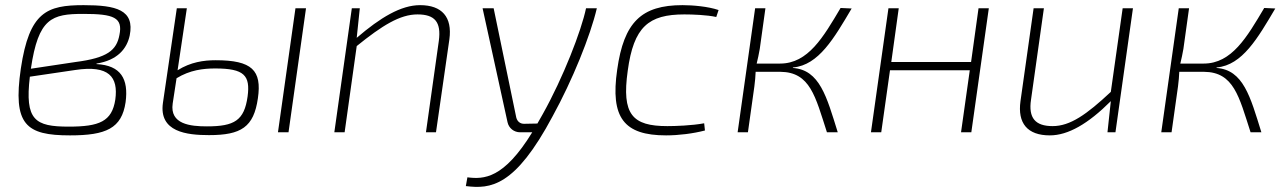

<svg xmlns="http://www.w3.org/2000/svg" viewBox="-20 -514 5002 746"><path d="M484 -376C504 -476 431 -494 305 -494C162 -494 94 -468 61 -248C29 -29 81 12 252 12C392 12 453 -15 468 -117C480 -207 450 -260 355 -265V-267C437 -280 473 -325 484 -376ZM273 -273 100 -247C129 -444 181 -460 304 -460C422 -460 458 -446 444 -378C433 -319 398 -289 273 -273ZM428 -127C415 -42 366 -22 247 -22C116 -22 76 -47 96 -216L272 -242C404 -262 440 -215 428 -127Z M818 -280C772 -280 721 -273 670 -241L706 -482H667L613 -114C597 -1 706 11 792 11C917 11 966 -20 982 -132C998 -241 959 -280 818 -280ZM1128 -482 1060 0H1101L1169 -482ZM942 -139C929 -46 891 -23 784 -23C720 -23 639 -31 651 -112L666 -210C718 -242 770 -248 816 -248C929 -248 953 -221 942 -139Z M1612 -494C1538 -494 1458 -446 1366 -367L1378 -482H1347L1279 0H1319L1366 -335C1465 -415 1534 -458 1602 -458C1669 -458 1695 -429 1685 -355L1635 0H1674L1726 -361C1738 -448 1697 -494 1612 -494Z M2257 -482C2239 -395 2168 -212 2089 -71C2082 -58 2075 -46 2068 -34L2016 -33C2001 -33 1990 -42 1986 -57L1898 -482H1855L1952 -39C1957 -16 1977 0 2001 0H2048C1937 181 1860 183 1796 175L1790 209C1886 221 1981 212 2127 -62C2204 -202 2274 -375 2299 -482Z M2632 -494C2472 -494 2404 -428 2378 -243C2351 -57 2404 12 2568 12C2617 12 2673 5 2719 -7L2716 -35C2668 -26 2603 -24 2573 -24C2437 -24 2395 -69 2419 -239C2442 -410 2500 -458 2639 -458C2671 -458 2727 -456 2763 -448L2772 -475C2731 -489 2671 -494 2632 -494Z M3060 -250 3062 -252C3161 -261 3221 -366 3289 -481L3246 -483C3179 -370 3120 -267 3011 -267H2920C2925 -286 2928 -303 2932 -324L2954 -482H2914L2846 0H2886L2911 -178C2914 -199 2915 -217 2916 -235H3012C3128 -234 3148 -139 3193 0H3235C3192 -138 3165 -243 3060 -250Z M3782 -482 3753 -273H3443L3472 -482H3432L3364 0H3404L3438 -241H3748L3714 0H3754L3822 -482Z M4342 -482 4296 -157C4202 -69 4138 -24 4070 -24C4003 -24 3975 -55 3986 -127L4036 -482H3996L3945 -121C3933 -35 3972 12 4059 12C4130 12 4208 -33 4296 -121L4283 0H4314L4382 -482Z M4706 -250 4708 -252C4807 -261 4867 -366 4935 -481L4892 -483C4825 -370 4766 -267 4657 -267H4566C4571 -286 4574 -303 4578 -324L4600 -482H4560L4492 0H4532L4557 -178C4560 -199 4561 -217 4562 -235H4658C4774 -234 4794 -139 4839 0H4881C4838 -138 4811 -243 4706 -250Z"/></svg>

Font: Exo 2 Extra Light
Style: Italic
Weight: 250
Italic angle: -8°
Designer: Natanael Gama
Version: Version 1.001;PS 001.001;hotconv 1.0.88;makeotf.lib2.5.64775